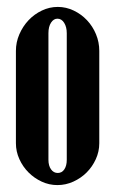

<svg xmlns="http://www.w3.org/2000/svg" viewBox="-20 -525 334 555"><path d="M147 -505Q171 -505 193 -494.5Q215 -484 231.5 -466.5Q248 -449 257.5 -426Q267 -403 267 -378V-111Q267 -87 257 -65Q247 -43 230.5 -26.5Q214 -10 192 0Q170 10 146 10Q122 10 100.5 0Q79 -10 62.5 -26.5Q46 -43 36 -65Q26 -87 26 -111V-378Q26 -403 36 -426Q46 -449 62.5 -466.5Q79 -484 101 -494.5Q123 -505 147 -505ZM146 -471Q135 -471 127.5 -459.5Q120 -448 120 -429V-63Q120 -46 127.5 -35.5Q135 -25 147 -25Q159 -25 166 -35.5Q173 -46 173 -63V-429Q173 -447 165.5 -459Q158 -471 146 -471Z"/></svg>

Font: Moniqa ExtBd Cond Paragraph
Style: Regular
Weight: 800
Width: 3
Designer: Rajesh Rajput
Foundry: Rajesh Rajput
Version: Version 1.000